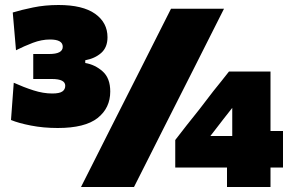

<svg xmlns="http://www.w3.org/2000/svg" viewBox="-20 -748 1172 768"><path d="M211 -236Q153.5 -236 103.8 -245.8Q54 -255.5 24 -268L35 -417Q75 -399 114 -386.5Q153 -374 189 -374Q217.5 -374 229.2 -382Q241 -390 241 -405Q241 -432 188 -432H113V-532H177Q231 -532 231 -561Q231 -590 180 -590Q146.5 -590 111.5 -576.8Q76.5 -563.5 44 -547L31 -698Q65 -708.5 112.5 -718.2Q160 -728 214 -728Q311 -728 360.5 -692.8Q410 -657.5 410 -599Q410 -558.5 384.8 -536.2Q359.5 -514 321 -507V-496Q360 -489.5 390.5 -462.5Q421 -435.5 421 -382Q421 -316 370.5 -276Q320 -236 211 -236ZM304 0Q332 -55 358.8 -108.5Q385.5 -162 420 -230L545 -477Q580.5 -547 608 -602Q635.5 -657 664 -713H876Q847.5 -657 820 -602Q792.5 -547 757 -477L632 -230Q597.5 -162 570.8 -108.5Q544 -55 516 0ZM888 0V-78H681V-188Q699 -211.5 726.8 -247Q754.5 -282.5 777 -310L833 -383Q849 -402.5 864.8 -422.5Q880.5 -442.5 896 -462H1062V-224H1112V-78H1062V0ZM874 -272Q861.5 -256 848.2 -238.5Q835 -221 821.5 -204H909V-316.5Z"/></svg>

Font: Commissioner Black
Style: Regular
Weight: 900
Designer: Kostas Bartsokas
Foundry: Kostas Bartsokas
Version: Version 1.000; ttfautohint (v1.8.3)